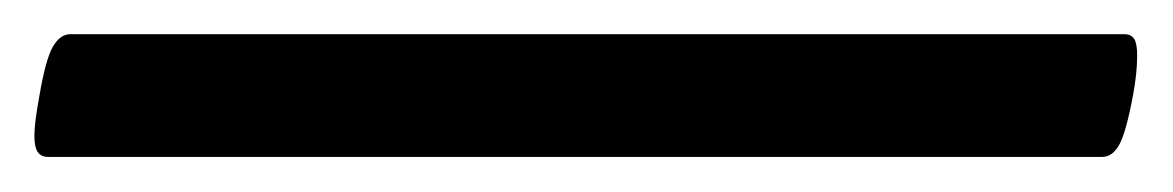

<svg xmlns="http://www.w3.org/2000/svg" viewBox="-49 102 672 110"><path d="M-29.3 179.7Q-29.3 172.4 -26.4 156.7Q-22.9 136.2 -18.8 128.9Q-14.6 121.6 -8.8 121.6H595.2Q599.1 121.6 600.8 124.3Q602.5 127 602.5 133.8Q602.5 144 600.1 156.7Q596.2 177.7 592.3 184.8Q588.4 191.9 582.5 191.9H-21.5Q-25.4 191.9 -27.3 189.2Q-29.3 186.5 -29.3 179.7Z"/></svg>

Font: Courier Prime Sans
Style: Italic
Weight: 400
Italic angle: -10°
Designer: Alan Dague-Greene
Foundry: Quote-Unquote Apps
Version: Version 3.020